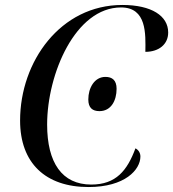

<svg xmlns="http://www.w3.org/2000/svg" viewBox="-20 -744 698 774"><path d="M337 10C484 10 546 -60 546 -113C546 -128 538 -140 526 -146C493 -57 448 0 348 0C230 0 170 -88 170 -242C170 -446 284 -714 468 -714C572 -714 567 -607 566 -535C620 -535 658 -565 658 -613C658 -680 591 -724 473 -724C224 -724 61 -496 61 -258C61 -87 163 10 337 10ZM381 -296C428 -296 450 -339 450 -386C450 -421 432 -434 405 -434C361 -434 336 -390 336 -343C336 -309 353 -296 381 -296Z"/></svg>

Font: Noto Serif Display
Style: Italic
Weight: 400
Italic angle: -12°
Designer: Monotype Design Team
Foundry: Monotype Imaging Inc.
Version: Version 2.009